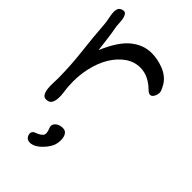

<svg xmlns="http://www.w3.org/2000/svg" viewBox="-222 -606 870 870"><g transform="rotate(45 213.0 -171.0)"><path d="M20.5 -531.2Q34.2 -536.1 41 -528.3Q47.9 -520.5 50.8 -506.3Q53.7 -492.2 54.2 -475.6Q54.7 -459 57.6 -446.3Q62.5 -420.9 65.9 -392.6Q69.3 -364.3 74.2 -326.2Q111.3 -414.1 156.2 -450.7Q201.2 -487.3 253.9 -487.3Q291 -487.3 329.6 -472.7Q368.2 -458 389.6 -426.8Q397.5 -413.1 403.8 -398.9Q410.2 -384.8 402.3 -365.2Q394.5 -347.7 382.8 -347.7Q377 -347.7 371.1 -351.6Q365.2 -355.5 360.4 -360.4Q340.8 -379.9 316.4 -392.1Q292 -404.3 263.7 -404.3Q225.6 -404.3 192.9 -381.3Q160.2 -358.4 136.7 -319.3Q113.3 -280.3 101.6 -227.5Q89.8 -174.8 93.8 -116.2Q94.7 -99.6 97.7 -80.1Q100.6 -60.5 99.6 -43.5Q98.6 -26.4 92.3 -14.2Q85.9 -2 69.3 0Q52.7 2 45.4 -8.8Q38.1 -19.5 35.6 -36.6Q33.2 -53.7 34.2 -73.7Q35.2 -93.8 35.2 -109.4Q34.2 -191.4 24.9 -270.5Q15.6 -349.6 9.8 -429.7Q8.8 -442.4 5.4 -458.5Q2 -474.6 0.5 -489.3Q-1 -503.9 2.9 -515.6Q6.8 -527.3 20.5 -531.2ZM137.7 140.6Q159.2 132.8 168.9 121.6Q178.7 110.4 167 82Q159.2 65.4 170.9 52.7Q182.6 40 201.2 38.1Q220.7 35.2 230.5 45.4Q240.2 55.7 242.2 75.2Q244.1 105.5 231.9 127.4Q219.7 149.4 198.2 168.9Q189.5 176.8 179.2 182.6Q168.9 188.5 156.2 190.4Q128.9 192.4 122.1 169.9Q119.1 160.2 122.6 152.3Q126 144.5 137.7 140.6Z"/></g></svg>

Font: Scriphy
Style: Regular
Weight: 400
Designer: Ala M. Lockhart
Foundry: Ala M. Lockhart
Version: Version 1.0 2021